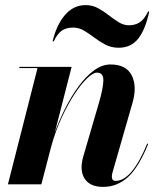

<svg xmlns="http://www.w3.org/2000/svg" viewBox="-20 -722 620 752"><path d="M265.5 -614Q241 -614 223.2 -602.8Q205.5 -591.5 190.5 -560H186Q201 -624 234.2 -663Q267.5 -702 315.5 -702Q342 -702 364 -690Q386 -678 405.8 -662.5Q425.5 -647 444.8 -635Q464 -623 485 -623Q509.5 -623 527.2 -634.5Q545 -646 560 -677H564.5Q549.5 -606 521.2 -570.5Q493 -535 445 -535Q416 -535 393 -547Q370 -559 349.8 -574.5Q329.5 -590 309.2 -602Q289 -614 265.5 -614ZM127 -455.5H56V-460H260.5L194.5 -202.5Q211.5 -250 235.2 -297.2Q259 -344.5 287.5 -383.5Q316 -422.5 347.8 -446Q379.5 -469.5 413 -469.5Q474.5 -469.5 496 -426.5Q517.5 -383.5 499 -319.5L421.5 -49.5Q418 -39 418 -30.5Q418 -13.5 432.5 -13.5Q496.5 -13.5 556.5 -159.5L560.5 -158.5Q524 -68 481.8 -29Q439.5 10 384 10Q342.5 10 321 -10.8Q299.5 -31.5 299.5 -67.5Q299.5 -78.5 301.8 -90.5Q304 -102.5 307 -112L367 -317.5Q384 -375.5 384.8 -406.5Q385.5 -437.5 360 -437.5Q344.5 -437.5 321 -415Q297.5 -392.5 271.5 -352.8Q245.5 -313 221.5 -261Q197.5 -209 181 -150L142 0H11Z"/></svg>

Font: Bodoni* 36pt
Style: Bold Italic
Weight: 700
Italic angle: -13°
Version: Version 2.3